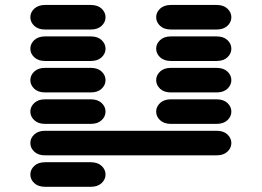

<svg xmlns="http://www.w3.org/2000/svg" viewBox="-20 -631 1040 763"><path d="M159.2 111.3H340.8Q368.2 111.3 383.8 96.7Q399.4 82 399.4 62.5Q399.4 43 383.8 28.3Q368.2 13.7 340.8 13.7H159.2Q131.8 13.7 116.2 28.3Q100.6 43 100.6 62.5Q100.6 82 116.2 96.7Q131.8 111.3 159.2 111.3ZM159.2 -13.7H840.8Q868.2 -13.7 883.8 -28.3Q899.4 -43 899.4 -62.5Q899.4 -82 883.8 -96.7Q868.2 -111.3 840.8 -111.3H159.2Q131.8 -111.3 116.2 -96.7Q100.6 -82 100.6 -62.5Q100.6 -43 116.2 -28.3Q131.8 -13.7 159.2 -13.7ZM159.2 -138.7H340.8Q368.2 -138.7 383.8 -153.3Q399.4 -168 399.4 -187.5Q399.4 -207 383.8 -221.7Q368.2 -236.3 340.8 -236.3H159.2Q131.8 -236.3 116.2 -221.7Q100.6 -207 100.6 -187.5Q100.6 -168 116.2 -153.3Q131.8 -138.7 159.2 -138.7ZM659.2 -138.7H840.8Q868.2 -138.7 883.8 -153.3Q899.4 -168 899.4 -187.5Q899.4 -207 883.8 -221.7Q868.2 -236.3 840.8 -236.3H659.2Q631.8 -236.3 616.2 -221.7Q600.6 -207 600.6 -187.5Q600.6 -168 616.2 -153.3Q631.8 -138.7 659.2 -138.7ZM159.2 -263.7H340.8Q368.2 -263.7 383.8 -278.3Q399.4 -293 399.4 -312.5Q399.4 -332 383.8 -346.7Q368.2 -361.3 340.8 -361.3H159.2Q131.8 -361.3 116.2 -346.7Q100.6 -332 100.6 -312.5Q100.6 -293 116.2 -278.3Q131.8 -263.7 159.2 -263.7ZM659.2 -263.7H840.8Q868.2 -263.7 883.8 -278.3Q899.4 -293 899.4 -312.5Q899.4 -332 883.8 -346.7Q868.2 -361.3 840.8 -361.3H659.2Q631.8 -361.3 616.2 -346.7Q600.6 -332 600.6 -312.5Q600.6 -293 616.2 -278.3Q631.8 -263.7 659.2 -263.7ZM159.2 -388.7H340.8Q368.2 -388.7 383.8 -403.3Q399.4 -418 399.4 -437.5Q399.4 -457 383.8 -471.7Q368.2 -486.3 340.8 -486.3H159.2Q131.8 -486.3 116.2 -471.7Q100.6 -457 100.6 -437.5Q100.6 -418 116.2 -403.3Q131.8 -388.7 159.2 -388.7ZM659.2 -388.7H840.8Q868.2 -388.7 883.8 -403.3Q899.4 -418 899.4 -437.5Q899.4 -457 883.8 -471.7Q868.2 -486.3 840.8 -486.3H659.2Q631.8 -486.3 616.2 -471.7Q600.6 -457 600.6 -437.5Q600.6 -418 616.2 -403.3Q631.8 -388.7 659.2 -388.7ZM159.2 -513.7H340.8Q368.2 -513.7 383.8 -528.3Q399.4 -543 399.4 -562.5Q399.4 -582 383.8 -596.7Q368.2 -611.3 340.8 -611.3H159.2Q131.8 -611.3 116.2 -596.7Q100.6 -582 100.6 -562.5Q100.6 -543 116.2 -528.3Q131.8 -513.7 159.2 -513.7ZM659.2 -513.7H840.8Q868.2 -513.7 883.8 -528.3Q899.4 -543 899.4 -562.5Q899.4 -582 883.8 -596.7Q868.2 -611.3 840.8 -611.3H659.2Q631.8 -611.3 616.2 -596.7Q600.6 -582 600.6 -562.5Q600.6 -543 616.2 -528.3Q631.8 -513.7 659.2 -513.7Z"/></svg>

Font: Sixtyfour Convergence
Style: Regular
Weight: 400
Designer: Jens Kutilek
Foundry: Jens Kutilek
Version: Version 2.001